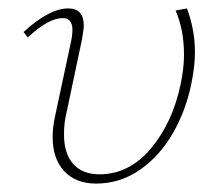

<svg xmlns="http://www.w3.org/2000/svg" viewBox="-20 -432 528 456"><path d="M105 -107Q105 -130 111 -157L148 -330Q152 -348 152 -361Q152 -389 129 -389Q95 -389 46 -343L36 -356Q97 -412 142 -412Q179 -412 179 -371Q179 -363 174 -335L137 -160Q132 -139 132 -113Q132 -67 154 -42.5Q176 -18 216 -18Q287 -18 338.5 -79.5Q390 -141 409 -232Q417 -270 417 -302Q417 -361 397 -407L424 -412Q443 -361 443 -308Q443 -276 435 -236Q422 -170 390.5 -115.5Q359 -61 312 -28.5Q265 4 208 4Q160 4 132.5 -25.5Q105 -55 105 -107Z"/></svg>

Font: Ysabeau Extralight
Style: Italic
Weight: 200
Italic angle: -12°
Designer: Christian Thalmann (Catharsis Fonts)
Version: Version 0.003